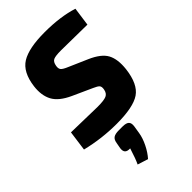

<svg xmlns="http://www.w3.org/2000/svg" viewBox="-298 -793 1187 1187"><g transform="rotate(-45 295.5 -199.5)"><path d="M318 -247 190 -305Q111 -341 84.5 -391Q58 -441 67 -513Q81 -623 146 -663Q211 -703 350 -703Q487 -703 587 -671L570 -549Q390 -552 341 -552Q294 -552 276 -544Q258 -536 253 -506Q249 -484 258.5 -472.5Q268 -461 302 -447L421 -395Q502 -360 527.5 -312.5Q553 -265 544 -185Q530 -69 470 -28Q410 13 264 13Q135 13 9 -18L27 -150Q229 -145 255 -145Q311 -145 332.5 -154.5Q354 -164 359 -193Q363 -215 354.5 -225Q346 -235 318 -247ZM246 50H278Q310 50 322 62Q334 74 330 101L322 151Q316 189 295 231.5Q274 274 247 304L178 282Q193 252 216 179Q190 180 180 169Q170 158 173 135L180 97Q184 70 199 60Q214 50 246 50Z"/></g></svg>

Font: Ezarion Extra Bold
Style: Italic
Weight: 800
Italic angle: -8°
Designer: Natanael Gama
Version: Version 1.001;PS 001.001;hotconv 1.0.70;makeotf.lib2.5.58329